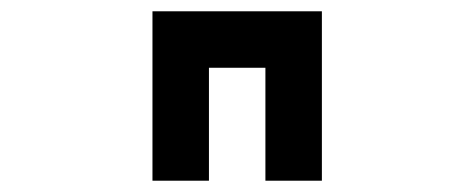

<svg xmlns="http://www.w3.org/2000/svg" viewBox="-20 -520 840 340"><path d="M550 -500H250V-200H350V-400H450V-200H550Z"/></svg>

Font: Mourier
Style: Regular
Weight: 400
Designer: Eric Mourier
Foundry: Velvetyne Type Foundry
Version: Version 2.000;hotconv 1.0.109;makeotfexe 2.5.65596